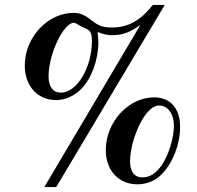

<svg xmlns="http://www.w3.org/2000/svg" viewBox="-20 -726 797 775"><path d="M707 -214C707 -288 668 -333 602 -333C498 -333 407 -233 407 -120C407 -38 459 18 535 18C573 18 609 3 634 -24C679 -71 707 -144 707 -214ZM682 -220C682 -169 662 -104 634 -61C610 -26 585 -10 555 -10C522 -10 505 -33 505 -76C505 -129 529 -206 561 -254C582 -285 602 -300 623 -300C657 -300 682 -266 682 -220ZM645 -706H597C546 -642 497 -615 431 -615C395 -615 377 -622 348 -645C322 -666 303 -674 277 -674C172 -674 80 -575 80 -461C80 -379 132 -322 206 -322C242 -322 279 -338 307 -366C349 -408 377 -484 377 -555C377 -568 376 -578 374 -597C399 -587 413 -584 434 -584C474 -584 507 -596 547 -626L159 29H207ZM351 -560C351 -453 290 -352 226 -352C194 -352 176 -376 176 -418C176 -507 236 -634 278 -634C283 -634 287 -632 298 -625C309 -618 312 -617 319 -614C345 -604 351 -594 351 -560Z"/></svg>

Font: STIXGeneral
Style: Bold Italic
Weight: 700
Italic angle: -16.33°
Designer: MicroPress Inc., with final additions and corrections provided by Coen Hoffman, Elsevier (retired)
Version: Version 1.1.0